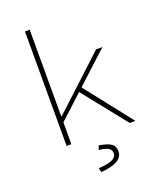

<svg xmlns="http://www.w3.org/2000/svg" viewBox="-168 -822 936 1138"><g transform="rotate(-20 300.0 -253.0)"><path d="M130 0V-722H160V-176H164L490 -478H530L160 -138V0ZM528 0 300 -286 322 -308 564 0ZM270 216 264 190Q330 185 354 171.5Q378 158 378 136Q378 112 357 101.5Q336 91 300 88L310 62Q364 71 386 86.5Q408 102 408 134Q408 171 373 191Q338 211 270 216Z"/></g></svg>

Font: Source Code Pro ExtraLight
Style: Regular
Weight: 200
Monospace: yes
Designer: Paul D. Hunt, Teo Tuominen
Foundry: Adobe
Version: Version 1.026;hotconv 1.1.0;makeotfexe 2.6.0